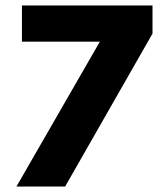

<svg xmlns="http://www.w3.org/2000/svg" viewBox="-20 -680 602 700"><path d="M217.5 0H40L344 -528H60V-660H536V-557.5Z"/></svg>

Font: Lucymar Sans
Style: Bold
Weight: 700
Foundry: The League of Moveable Type (original font) / Main changes by Cristiano Sobral with portions from Mirco Monsees
Version: Version 2.001;August 30, 2020;FontCreator 13.0.0.2681 64-bit